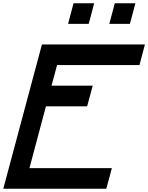

<svg xmlns="http://www.w3.org/2000/svg" viewBox="-20 -1145 899 1165"><path d="M0 0H625Q630.9 -21 642.1 -62.5Q653.3 -104 658.7 -125H158.7Q175.3 -187.5 208.7 -312.5Q242.2 -437.5 258.8 -500H508.8Q514.2 -520.5 525.6 -562.3Q537.1 -604 542.5 -625H292.5Q298.3 -646 309.6 -687.7Q320.8 -729.5 326.2 -750H826.2Q831.5 -770.5 842.8 -812.5Q854 -854.5 859.4 -875H234.4Q195.3 -729 117.2 -437.5Q39.1 -146 0 0ZM643.1 -1000H768.1Q773.9 -1020.5 784.9 -1062.3Q795.9 -1104 801.3 -1125H676.3Q670.9 -1104 659.9 -1062.3Q648.9 -1020.5 643.1 -1000ZM393.1 -1000H518.1Q523.9 -1020.5 534.9 -1062.3Q545.9 -1104 551.3 -1125H426.3Q420.4 -1104 409.4 -1062.3Q398.4 -1020.5 393.1 -1000Z"/></svg>

Font: Faithful 32x
Style: Oblique
Weight: 400
Foundry: Faithful Resource Pack
Version: Version 1.0; January 27, 2023